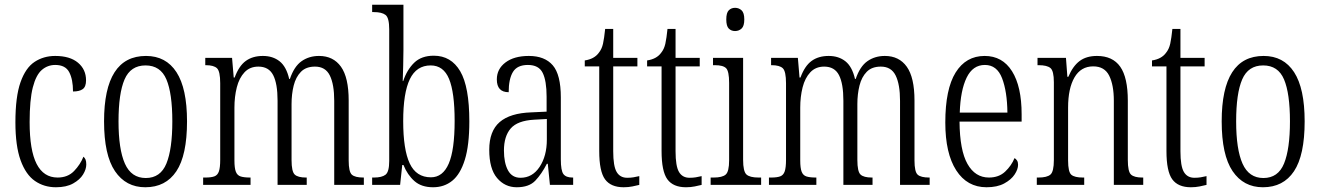

<svg xmlns="http://www.w3.org/2000/svg" viewBox="-20 -780 5568 810"><path d="M216 10Q166 10 127.5 -16.5Q89 -43 67 -103.5Q45 -164 45 -264Q45 -372 66.5 -433Q88 -494 126 -519Q164 -544 213 -544Q275 -544 309 -515.5Q343 -487 343 -441Q343 -414 329 -404Q315 -394 288 -394Q288 -445 272 -475.5Q256 -506 213 -506Q181 -506 156.5 -485Q132 -464 118.5 -411.5Q105 -359 105 -265Q105 -146 134.5 -88.5Q164 -31 223 -31Q266 -31 292.5 -58.5Q319 -86 332 -119Q338 -114 341 -106.5Q344 -99 344 -86Q344 -66 330.5 -44Q317 -22 288.5 -6Q260 10 216 10Z M593 10Q511 10 465 -58Q419 -126 419 -268Q419 -544 596 -544Q680 -544 724.5 -475.5Q769 -407 769 -268Q769 -125 724 -57.5Q679 10 593 10ZM595 -29Q657 -29 682 -90Q707 -151 707 -268Q707 -386 682 -445Q657 -504 594 -504Q531 -504 505.5 -445Q480 -386 480 -268Q480 -150 507 -89.5Q534 -29 595 -29Z M837 0V-31H847Q871 -31 884.5 -36Q898 -41 903.5 -57Q909 -73 909 -106V-429Q909 -479 895.5 -492Q882 -505 848 -505H846V-536H959L966 -453H970Q988 -502 1017 -523Q1046 -544 1089 -544Q1131 -544 1159.5 -521.5Q1188 -499 1200 -447H1203Q1221 -500 1252.5 -522Q1284 -544 1326 -544Q1386 -544 1418.5 -498.5Q1451 -453 1451 -356V-103Q1451 -55 1464.5 -43Q1478 -31 1513 -31H1515V0H1390V-355Q1390 -424 1371.5 -461.5Q1353 -499 1309 -499Q1271 -499 1249.5 -477Q1228 -455 1219 -419Q1210 -383 1210 -341V-105Q1210 -56 1223.5 -43.5Q1237 -31 1271 -31H1274V0H1151V-355Q1151 -427 1132.5 -463Q1114 -499 1070 -499Q1034 -499 1011.5 -475Q989 -451 979 -411.5Q969 -372 969 -326V-103Q969 -71 975 -55.5Q981 -40 995.5 -35.5Q1010 -31 1035 -31H1037V0Z M1807 10Q1758 10 1728.5 -16Q1699 -42 1682 -84H1677L1668 0H1550V-31H1558Q1591 -31 1606.5 -43Q1622 -55 1622 -101V-656Q1622 -705 1606.5 -717Q1591 -729 1557 -729H1550V-760H1682V-569Q1682 -542 1681 -503.5Q1680 -465 1679 -438H1681Q1697 -486 1727.5 -515.5Q1758 -545 1810 -545Q1883 -545 1921.5 -479.5Q1960 -414 1960 -268Q1960 -167 1941 -106Q1922 -45 1888 -17.5Q1854 10 1807 10ZM1798 -32Q1848 -32 1873 -89.5Q1898 -147 1898 -270Q1898 -390 1874.5 -447Q1851 -504 1797 -504Q1737 -504 1709 -446Q1681 -388 1681 -269Q1681 -149 1708.5 -90.5Q1736 -32 1798 -32Z M2160 10Q2110 10 2077 -29Q2044 -68 2044 -148Q2044 -227 2088 -265Q2132 -303 2222 -306L2286 -309V-372Q2286 -439 2269.5 -472.5Q2253 -506 2207 -506Q2162 -506 2144 -476.5Q2126 -447 2126 -391Q2076 -391 2076 -445Q2076 -489 2112.5 -516.5Q2149 -544 2211 -544Q2278 -544 2312 -504.5Q2346 -465 2346 -369V-108Q2346 -60 2357 -45.5Q2368 -31 2395 -31H2398V0H2300L2291 -89H2287Q2265 -46 2238.5 -18Q2212 10 2160 10ZM2176 -30Q2226 -30 2256.5 -76Q2287 -122 2287 -191V-278L2233 -275Q2163 -271 2134.5 -238Q2106 -205 2106 -145Q2106 -93 2123 -61.5Q2140 -30 2176 -30Z M2611 10Q2557 10 2532.5 -23.5Q2508 -57 2508 -143V-500H2447V-525Q2487 -531 2506 -557Q2519 -573 2524 -596Q2529 -619 2533 -658H2567V-536H2669V-500H2567V-142Q2567 -79 2581.5 -54.5Q2596 -30 2626 -30Q2641 -30 2652.5 -32Q2664 -34 2677 -37V0Q2665 3 2648 6.5Q2631 10 2611 10Z M2874 10Q2820 10 2795.5 -23.5Q2771 -57 2771 -143V-500H2710V-525Q2750 -531 2769 -557Q2782 -573 2787 -596Q2792 -619 2796 -658H2830V-536H2932V-500H2830V-142Q2830 -79 2844.5 -54.5Q2859 -30 2889 -30Q2904 -30 2915.5 -32Q2927 -34 2940 -37V0Q2928 3 2911 6.5Q2894 10 2874 10Z M3081 -649Q3065 -649 3054.5 -659.5Q3044 -670 3044 -698Q3044 -726 3054.5 -736.5Q3065 -747 3081 -747Q3097 -747 3108.5 -736.5Q3120 -726 3120 -698Q3120 -670 3108.5 -659.5Q3097 -649 3081 -649ZM2978 0V-31H2991Q3027 -31 3041.5 -43.5Q3056 -56 3056 -104V-430Q3056 -479 3043.5 -492Q3031 -505 2996 -505H2988V-536H3115V-106Q3115 -57 3129 -44Q3143 -31 3180 -31H3191V0Z M3224 0V-31H3234Q3258 -31 3271.5 -36Q3285 -41 3290.5 -57Q3296 -73 3296 -106V-429Q3296 -479 3282.5 -492Q3269 -505 3235 -505H3233V-536H3346L3353 -453H3357Q3375 -502 3404 -523Q3433 -544 3476 -544Q3518 -544 3546.5 -521.5Q3575 -499 3587 -447H3590Q3608 -500 3639.5 -522Q3671 -544 3713 -544Q3773 -544 3805.5 -498.5Q3838 -453 3838 -356V-103Q3838 -55 3851.5 -43Q3865 -31 3900 -31H3902V0H3777V-355Q3777 -424 3758.5 -461.5Q3740 -499 3696 -499Q3658 -499 3636.5 -477Q3615 -455 3606 -419Q3597 -383 3597 -341V-105Q3597 -56 3610.5 -43.5Q3624 -31 3658 -31H3661V0H3538V-355Q3538 -427 3519.5 -463Q3501 -499 3457 -499Q3421 -499 3398.5 -475Q3376 -451 3366 -411.5Q3356 -372 3356 -326V-103Q3356 -71 3362 -55.5Q3368 -40 3382.5 -35.5Q3397 -31 3422 -31H3424V0Z M4142 10Q4060 10 4014 -61.5Q3968 -133 3968 -263Q3968 -404 4011.5 -474Q4055 -544 4134 -544Q4209 -544 4249.5 -479.5Q4290 -415 4290 -298V-267H4028Q4029 -146 4061.5 -88.5Q4094 -31 4152 -31Q4194 -31 4220.5 -56Q4247 -81 4260 -113Q4266 -110 4270.5 -103Q4275 -96 4275 -85Q4275 -66 4260.5 -44Q4246 -22 4216.5 -6Q4187 10 4142 10ZM4230 -305Q4229 -394 4207.5 -450Q4186 -506 4135 -506Q4084 -506 4058 -452.5Q4032 -399 4029 -305Z M4354 0V-31H4361Q4397 -31 4411.5 -43.5Q4426 -56 4426 -105V-433Q4426 -481 4411.5 -493Q4397 -505 4362 -505H4357V-536H4477L4483 -456H4487Q4506 -501 4534.5 -522.5Q4563 -544 4608 -544Q4674 -544 4706 -498.5Q4738 -453 4738 -355V-105Q4738 -56 4751.5 -43.5Q4765 -31 4799 -31H4803V0H4679V-355Q4679 -421 4659.5 -460.5Q4640 -500 4592 -500Q4540 -500 4513 -453.5Q4486 -407 4486 -326V-103Q4486 -54 4500 -42.5Q4514 -31 4548 -31H4554V0Z M5004 10Q4950 10 4925.5 -23.5Q4901 -57 4901 -143V-500H4840V-525Q4880 -531 4899 -557Q4912 -573 4917 -596Q4922 -619 4926 -658H4960V-536H5062V-500H4960V-142Q4960 -79 4974.5 -54.5Q4989 -30 5019 -30Q5034 -30 5045.5 -32Q5057 -34 5070 -37V0Q5058 3 5041 6.5Q5024 10 5004 10Z M5308 10Q5226 10 5180 -58Q5134 -126 5134 -268Q5134 -544 5311 -544Q5395 -544 5439.5 -475.5Q5484 -407 5484 -268Q5484 -125 5439 -57.5Q5394 10 5308 10ZM5310 -29Q5372 -29 5397 -90Q5422 -151 5422 -268Q5422 -386 5397 -445Q5372 -504 5309 -504Q5246 -504 5220.5 -445Q5195 -386 5195 -268Q5195 -150 5222 -89.5Q5249 -29 5310 -29Z"/></svg>

Font: Noto Serif Sinhala ExtraCondensed Light
Style: Regular
Weight: 300
Width: 2
Designer: Jelle Bosma - Monotype Design Team
Foundry: Monotype Imaging Inc.
Version: Version 2.007; ttfautohint (v1.8.4.7-5d5b)